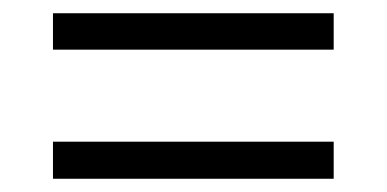

<svg xmlns="http://www.w3.org/2000/svg" viewBox="-20 -485 584 290"><path d="M60 -410H484V-465H60ZM60 -215H484V-271H60Z"/></svg>

Font: Hind Light
Style: Regular
Weight: 300
Designer: Manushi Parikh, Satya Rajpurohit
Foundry: Indian Type Foundry
Version: Version 1.201;PS 1.0;hotconv 1.0.78;makeotf.lib2.5.61930; tt